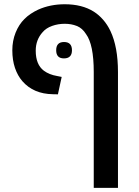

<svg xmlns="http://www.w3.org/2000/svg" viewBox="-20 -661 665 921"><path d="M429.7 240.2V-315.4Q429.7 -447.3 392.6 -497.6Q375 -525.9 348.6 -536.4Q322.3 -546.9 290.5 -546.9Q258.3 -546.9 229.7 -536.6Q201.2 -526.4 184.6 -506.8Q151.4 -470.2 151.4 -418Q151.4 -351.1 190.4 -321.8Q216.3 -302.7 253.9 -296.4L275.9 -292L257.8 -208.5L233.9 -209Q140.6 -210.4 87.4 -271.5Q64.5 -297.9 51.8 -335.2Q39.1 -372.6 39.1 -419.9Q39.1 -465.3 54.9 -504.6Q70.8 -543.9 97.2 -569.8Q109.9 -583 127.9 -595Q146 -606.9 163.1 -614.7Q220.7 -640.6 290.5 -640.6Q374 -640.6 430.2 -605Q454.1 -589.8 474.6 -566.4Q495.1 -543 509.8 -512.2Q545.9 -436 545.9 -315.4V240.2ZM286.6 -380.9Q249.5 -380.9 249.5 -419.9Q249.5 -459.5 287.1 -459.5Q325.2 -459.5 325.2 -419.9Q325.2 -380.9 286.6 -380.9Z"/></svg>

Font: Open Sans SemiBold
Style: Regular
Weight: 600
Designer: Monotype Design Team
Foundry: Monotype Imaging Inc.
Version: Version 3.003; ttfautohint (v1.8.4)